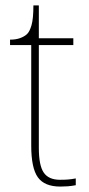

<svg xmlns="http://www.w3.org/2000/svg" viewBox="-20 -677 326 707"><path d="M202 10Q144 10 119.5 -24Q95 -58 95 -141V-511H17V-531Q38 -531 53.5 -536.5Q69 -542 79 -551Q89 -560 96 -584Q103 -608 103 -657H123V-536H250V-511H123V-132Q123 -68 141 -41.5Q159 -15 201 -15Q218 -15 230.5 -16Q243 -17 259 -20V5Q243 8 229.5 9Q216 10 202 10Z"/></svg>

Font: Noto Serif Myanmar Thin
Style: Regular
Weight: 100
Designer: Ben Mitchell and the Monotype Design Team
Foundry: Monotype Imaging Inc.
Version: Version 2.106; ttfautohint (v1.8.4.7-5d5b)